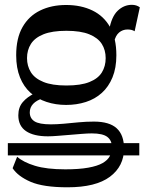

<svg xmlns="http://www.w3.org/2000/svg" viewBox="-20 -582 608 808"><path d="M264.1 206.2Q162 206.2 108.7 183.1Q55.4 159.9 33.1 125.8L52.1 77.6Q78.2 100.7 127.1 115.6Q175.9 130.6 254.7 130.6Q313 130.6 351.5 123.6Q390 116.7 411.7 104.3Q433.3 91.9 442.2 74.8Q451 57.8 451 37.4Q451 9.2 431.8 -5.7Q412.6 -20.6 366.3 -20.6Q348.9 -20.6 324.3 -18.6Q299.8 -16.7 273.2 -14.4Q246.6 -12.2 222.6 -10.3Q198.6 -8.3 181.7 -8.3Q121.6 -8.3 89.3 -30.3Q57.1 -52.3 57.1 -96.7Q57.1 -130.8 76.2 -152.7Q95.2 -174.7 126.1 -189.4L162.6 -169.2Q133.7 -160.1 119.5 -144.9Q105.3 -129.7 105.3 -109.2Q105.3 -84.1 125.2 -71.4Q145 -58.7 193.7 -58.7Q218.4 -58.7 247.9 -61.3Q277.3 -64 310.1 -67.2Q342.8 -70.3 375.1 -70.3Q440.4 -70.3 471.2 -42Q502 -13.7 502 43Q502 117.3 442.6 161.8Q383.2 206.2 264.1 206.2ZM13 71.9V20.3H566.2V71.9ZM258.3 -140.4Q214.1 -140.4 175.8 -153.1Q137.4 -165.7 108.7 -191.3Q80 -216.9 64.1 -256.4Q48.1 -296 48.1 -349.4Q48.1 -421.3 74.8 -468Q101.4 -514.7 148.9 -537.8Q196.3 -561 258.3 -561Q321.3 -561 369.1 -537.8Q416.8 -514.7 443.2 -468Q469.7 -421.3 469.7 -349.4Q469.7 -296 453.4 -256.4Q437.2 -216.9 408.5 -191Q379.8 -165.1 341.2 -152.8Q302.6 -140.4 258.3 -140.4ZM259.4 -222.2Q320.1 -222.2 356.4 -236.8Q392.7 -251.3 408.7 -277.3Q424.7 -303.3 424.7 -337.3Q424.7 -371.3 408.4 -397.1Q392.1 -422.8 355.8 -437.6Q319.6 -452.4 259.4 -452.4Q199.9 -452.4 163.3 -437.9Q126.8 -423.3 110.2 -397.3Q93.7 -371.3 93.7 -337.3Q93.7 -304.3 109.9 -278.1Q126.2 -251.9 162.8 -237.1Q199.3 -222.2 259.4 -222.2ZM460.1 -404.9 438.9 -453.9Q449 -511.6 475.1 -536.6Q501.1 -561.7 535.1 -561.7Q554.3 -561.7 568.4 -551.3L546.6 -450.4Q535.6 -457.9 516.7 -457.9Q496.3 -457.9 481.1 -445.1Q465.9 -432.2 460.1 -404.9Z"/></svg>

Font: Savate ExtraLight
Style: Regular
Weight: 200
Designer: Max Esnée
Foundry: Plomb Type
Version: Version 2.000